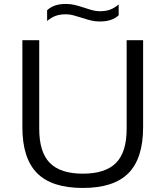

<svg xmlns="http://www.w3.org/2000/svg" viewBox="-20 -944 840 974"><path d="M93.5 -299V-740H179V-290.5Q179 -172 232.8 -117.5Q286.5 -63 400.5 -63Q514.5 -63 568.5 -117.5Q622.5 -172 622.5 -290.5V-740H706V-299Q706 -141 631.8 -65.8Q557.5 9.5 400.5 9.5Q242.5 9.5 168 -65.8Q93.5 -141 93.5 -299ZM392.5 -854.5Q366 -863 349 -867.2Q332 -871.5 314 -871.5Q284.5 -871.5 262.2 -863.5Q240 -855.5 219 -837.5V-892Q236.5 -908.5 259.8 -916.2Q283 -924 315.5 -924Q338.5 -924 359 -919Q379.5 -914 408.5 -904.5Q433.5 -896 451.2 -891.5Q469 -887 487 -887Q516.5 -887 538.8 -895.2Q561 -903.5 582 -921.5V-866.5Q564.5 -850.5 541.2 -842.8Q518 -835 485.5 -835Q462.5 -835 442 -840Q421.5 -845 392.5 -854.5Z"/></svg>

Font: Encode Sans Expanded
Style: Regular
Weight: 400
Width: 7
Designer: Multiple Designers
Foundry: Impallari Type
Version: Version 2.000